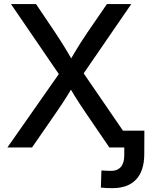

<svg xmlns="http://www.w3.org/2000/svg" viewBox="-20 -748 759 974"><path d="M17.6 0 306.6 -412.6V-331.1L35.6 -727.5H162.6L260.3 -582.5Q279.3 -554.2 294.4 -530Q309.6 -505.9 323.5 -482.4Q337.4 -459 352.5 -432.1H329.6Q344.7 -458.5 358.9 -482.2Q373 -505.9 388.4 -530Q403.8 -554.2 422.9 -582.5L522.5 -727.5H646L377 -335.9V-416L662.1 0H534.7L415 -175.3Q397.9 -200.7 383.8 -222.2Q369.6 -243.7 356.7 -264.9Q343.8 -286.1 329.6 -310.5H350.6Q336.4 -286.6 323.2 -265.4Q310.1 -244.1 295.9 -222.7Q281.7 -201.2 263.7 -175.3L142.6 0ZM549.8 206.5Q534.7 206.5 520 205.8Q505.4 205.1 491.7 203.6L494.6 116.7Q507.3 117.7 520.5 118.2Q533.7 118.7 545.9 118.7Q575.7 118.7 593 99.1Q610.4 79.6 610.4 39.1V0H569.3V-85H712.4L711.9 34.7Q711.4 119.1 670.2 162.8Q628.9 206.5 549.8 206.5Z"/></svg>

Font: Inter 24pt Medium
Style: Regular
Weight: 500
Designer: Rasmus Andersson
Foundry: rsms
Version: Version 4.001;git-66647c0bb